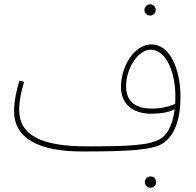

<svg xmlns="http://www.w3.org/2000/svg" viewBox="-20 -689 918 900"><path d="M684 -616C698 -616 710 -628 710 -642C710 -657 698 -669 684 -669C669 -669 657 -657 657 -642C657 -628 669 -616 684 -616ZM366 21C583 21 700 15 748 -20C810 -65 826 -155 826 -235C826 -366 776 -481 690 -481C607 -481 547 -373 547 -283C547 -187 620 -156 687 -156C729 -156 768 -161 799 -177C789 -100 763 -60 738 -42C687 -6 577 -3 385 -3C183 -3 70 -51 70 -173C70 -221 81 -266 93 -305L71 -311C58 -269 46 -214 46 -169C46 -39 163 21 366 21ZM571 -285C571 -370 628 -456 686 -456C763 -456 802 -341 802 -241C802 -227 802 -214 801 -202C773 -189 734 -180 691 -180C631 -180 571 -201 571 -285ZM686 191C700 191 712 179 712 165C712 150 700 138 686 138C671 138 659 150 659 165C659 179 671 191 686 191Z"/></svg>

Font: Noto Sans Arabic SemCond Thin
Style: Regular
Weight: 100
Width: 4
Designer: Monotype Design Team, Nadine Chahine, Nizar Qandah and Khaled Hosny
Foundry: Monotype Imaging Inc.
Version: Version 2.012